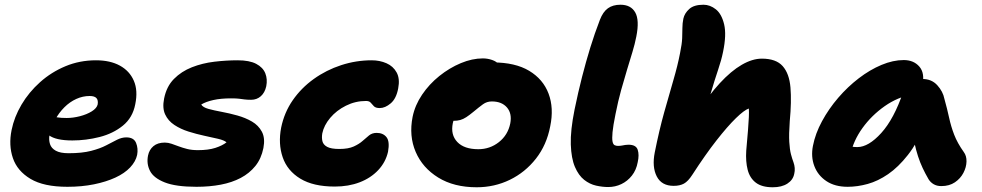

<svg xmlns="http://www.w3.org/2000/svg" viewBox="-20 -780 4153 812"><path d="M265 10Q165 10 109 -23.5Q53 -57 34.5 -111.5Q16 -166 29 -230Q40 -285 71 -337.5Q102 -390 149.5 -432.5Q197 -475 257 -500Q317 -525 386 -525Q446 -525 487 -502.5Q528 -480 546 -438.5Q564 -397 552 -339Q541 -282 499.5 -248.5Q458 -215 401 -200.5Q344 -186 286 -186Q216 -186 187 -208Q158 -230 163 -256Q166 -271 174.5 -278.5Q183 -286 199 -286Q209 -286 223.5 -283.5Q238 -281 262 -281Q289 -281 318 -288.5Q347 -296 368 -309Q389 -322 393 -338Q396 -356 388 -365Q380 -374 359 -374Q330 -374 302.5 -361.5Q275 -349 252 -326Q229 -303 212.5 -272.5Q196 -242 189 -207Q186 -188 191.5 -170.5Q197 -153 216 -142.5Q235 -132 270 -132Q327 -132 365.5 -142Q404 -152 429.5 -165.5Q455 -179 475 -189Q495 -199 514 -199Q546 -199 555.5 -175.5Q565 -152 560 -125Q554 -97 530.5 -72Q507 -47 468 -29Q429 -11 377.5 -0.5Q326 10 265 10Z M811 10Q724 10 677 -8.5Q630 -27 614.5 -57Q599 -87 606 -122Q611 -147 629 -162Q647 -177 677 -177Q691 -177 705.5 -172Q720 -167 736 -161Q752 -155 771.5 -150Q791 -145 817 -145Q861 -145 890.5 -154.5Q920 -164 938 -178Q928 -187 902 -193Q876 -199 843.5 -206Q811 -213 777.5 -223.5Q744 -234 717.5 -251.5Q691 -269 678.5 -296Q666 -323 674 -363Q684 -414 715.5 -446Q747 -478 791.5 -495.5Q836 -513 886.5 -519Q937 -525 985 -525Q1035 -525 1063.5 -510Q1092 -495 1102 -470Q1112 -445 1106 -415Q1100 -388 1083 -373Q1066 -358 1042 -358Q1025 -358 1014 -359.5Q1003 -361 991 -362.5Q979 -364 957 -364Q914 -364 882.5 -357Q851 -350 831 -338Q838 -326 861.5 -319.5Q885 -313 917.5 -307Q950 -301 984 -291.5Q1018 -282 1045.5 -266Q1073 -250 1087.5 -223Q1102 -196 1094 -154Q1085 -109 1060 -78Q1035 -47 998 -27.5Q961 -8 913.5 1Q866 10 811 10Z M1396 9Q1305 9 1250 -24.5Q1195 -58 1175.5 -115Q1156 -172 1169 -240Q1182 -304 1218 -356Q1254 -408 1307 -446Q1360 -484 1423 -504.5Q1486 -525 1552 -525Q1586 -525 1614.5 -512.5Q1643 -500 1657.5 -473.5Q1672 -447 1664 -406Q1656 -363 1632.5 -343Q1609 -323 1586 -323Q1569 -323 1561.5 -330.5Q1554 -338 1548 -345.5Q1542 -353 1528 -353Q1483 -353 1443 -333Q1403 -313 1376.5 -281.5Q1350 -250 1343 -216Q1340 -198 1343.5 -183Q1347 -168 1363.5 -159Q1380 -150 1415 -150Q1453 -150 1476 -160.5Q1499 -171 1513.5 -184Q1528 -197 1541 -207.5Q1554 -218 1573 -218Q1600 -218 1614.5 -200Q1629 -182 1621 -138Q1611 -94 1579.5 -60.5Q1548 -27 1501 -9Q1454 9 1396 9Z M1996 12Q1900 12 1833.5 -29Q1767 -70 1738 -137.5Q1709 -205 1725 -286Q1735 -335 1765 -379.5Q1795 -424 1838 -458.5Q1881 -493 1929 -513Q1977 -533 2022 -533Q2042 -533 2061 -526.5Q2080 -520 2091.5 -506.5Q2103 -493 2099 -470Q2090 -430 2067 -399Q2044 -368 1990 -352Q1970 -347 1949.5 -332.5Q1929 -318 1914 -299Q1899 -280 1895 -259Q1885 -210 1914 -179.5Q1943 -149 2003 -149Q2052 -149 2090 -179Q2128 -209 2138 -258Q2146 -300 2124 -325.5Q2102 -351 2060 -351Q2039 -351 2022.5 -339Q2006 -327 1982 -307Q1965 -293 1952 -284.5Q1939 -276 1926.5 -272.5Q1914 -269 1898 -269Q1879 -269 1861.5 -289.5Q1844 -310 1853 -355Q1859 -386 1881.5 -415Q1904 -444 1935 -466.5Q1966 -489 2000 -502.5Q2034 -516 2064 -516Q2159 -516 2218 -480.5Q2277 -445 2300 -384Q2323 -323 2307 -246Q2292 -167 2246.5 -109Q2201 -51 2136 -19.5Q2071 12 1996 12Z M2552 11Q2528 11 2501 5Q2474 -1 2450.5 -19.5Q2427 -38 2411.5 -74Q2396 -110 2394 -169Q2392 -228 2410 -317Q2425 -390 2441.5 -454.5Q2458 -519 2476.5 -579Q2495 -639 2517 -696Q2530 -730 2551 -745Q2572 -760 2604 -760Q2648 -760 2666.5 -727.5Q2685 -695 2671 -625Q2665 -594 2654.5 -559.5Q2644 -525 2632 -485.5Q2620 -446 2607 -399.5Q2594 -353 2583 -297Q2573 -248 2570.5 -221Q2568 -194 2570.5 -181.5Q2573 -169 2579.5 -166Q2586 -163 2593 -163Q2603 -163 2610.5 -164.5Q2618 -166 2624.5 -167Q2631 -168 2638 -168Q2670 -168 2677 -146.5Q2684 -125 2677 -94Q2671 -61 2652.5 -37.5Q2634 -14 2608 -1.5Q2582 11 2552 11Z M2829 6Q2778 6 2757.5 -34Q2737 -74 2749 -135Q2768 -230 2789 -305Q2810 -380 2828 -441.5Q2846 -503 2856 -555Q2864 -594 2865 -618.5Q2866 -643 2866 -662Q2866 -681 2870 -701Q2875 -724 2895 -742Q2915 -760 2955 -760Q2983 -760 3007.5 -740.5Q3032 -721 3042.5 -677Q3053 -633 3038 -561Q3031 -526 3017 -485Q3003 -444 2985 -382.5Q2967 -321 2947 -224L2925 -297Q2976 -376 3024 -428Q3072 -480 3117 -506Q3162 -532 3202 -532Q3262 -532 3290 -500.5Q3318 -469 3323 -410Q3328 -351 3320 -267Q3316 -212 3318 -179.5Q3320 -147 3325 -128Q3330 -109 3336 -93Q3340 -82 3341 -69.5Q3342 -57 3339 -45Q3334 -19 3310 -3.5Q3286 12 3248 12Q3202 12 3176.5 -7.5Q3151 -27 3142 -62Q3133 -97 3136 -143Q3141 -197 3143.5 -230.5Q3146 -264 3147 -284.5Q3148 -305 3147 -321Q3128 -315 3092.5 -280.5Q3057 -246 3010 -186Q2963 -126 2908 -41Q2890 -13 2872.5 -3.5Q2855 6 2829 6Z M3565 10Q3511 10 3475 -14Q3439 -38 3424 -77.5Q3409 -117 3418 -163Q3428 -215 3456.5 -267.5Q3485 -320 3525 -366.5Q3565 -413 3612 -449Q3659 -485 3708 -505.5Q3757 -526 3802 -526Q3844 -526 3868 -498.5Q3892 -471 3881 -420Q3878 -403 3866.5 -393.5Q3855 -384 3841 -381Q3777 -370 3721.5 -331Q3666 -292 3627.5 -238.5Q3589 -185 3577 -127Q3575 -113 3574.5 -101.5Q3574 -90 3576 -73L3524 -187Q3546 -170 3564 -164Q3582 -158 3606 -158Q3653 -158 3707 -217.5Q3761 -277 3800 -392Q3809 -418 3833 -432Q3857 -446 3881 -446Q3920 -446 3944 -419.5Q3968 -393 3974 -362Q3986 -319 3994 -282Q4002 -245 4015.5 -210Q4029 -175 4056 -137Q4068 -121 4067.5 -97Q4067 -73 4054.5 -49Q4042 -25 4018.5 -9Q3995 7 3961 7Q3942 7 3928.5 -1Q3915 -9 3907 -22Q3893 -46 3882 -69.5Q3871 -93 3862.5 -119Q3854 -145 3847 -177Q3840 -209 3833 -249L3894 -255Q3860 -176 3819.5 -124.5Q3779 -73 3736 -43.5Q3693 -14 3649.5 -2Q3606 10 3565 10Z"/></svg>

Font: Shantell Sans ExtraBold
Style: Italic
Weight: 800
Italic angle: -11°
Designer: Stephen Nixon, Anya Danilova, Shantell Martin
Foundry: Arrow Type
Version: Version 1.011;[c5ecc13dd]